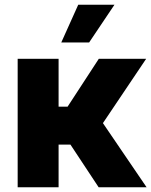

<svg xmlns="http://www.w3.org/2000/svg" viewBox="-20 -795 642 815"><path d="M55 0V-545.5H228.7V-342.3H267L399.5 -545.5H600.5L416.9 -272.4L602.3 0H398.8L279.1 -181.1H228.7V0ZM240.1 -614.7 312.1 -774.9H465.9L358.3 -614.7Z"/></svg>

Font: Inter UI Extra Bold
Style: Regular
Weight: 800
Designer: Rasmus Andersson
Foundry: rsms
Version: 3.2;8d6f07862